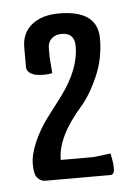

<svg xmlns="http://www.w3.org/2000/svg" viewBox="-38 -691 319 456"><g transform="rotate(-5 121.0 -463.5)"><path d="M93 -313H172L212 -318Q217 -297 217 -282Q217 -267 207 -267H52Q42 -267 34 -275.5Q26 -284 26 -308Q26 -332 39 -361.5Q52 -391 70.5 -415.5Q89 -440 108 -465Q152 -525 152 -579Q152 -611 121 -611Q106 -611 97 -602.5Q88 -594 88 -580V-559L91 -520Q81 -518 70.5 -518Q60 -518 50 -520Q30 -526 30 -540V-587Q30 -621 54 -640.5Q78 -660 119 -660Q211 -660 211 -592Q211 -544 192.5 -502Q174 -460 152 -435Q93 -368 93 -313Z"/></g></svg>

Font: Medula One
Style: Regular
Weight: 400
Designer: Luciano Vergara
Foundry: Luciano Vergara
Version: Version 1.002